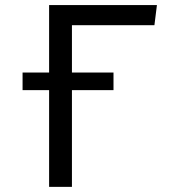

<svg xmlns="http://www.w3.org/2000/svg" viewBox="-20 -726 655 746"><path d="M421 -444.1V-375.9H259.5V0H170.8V-375.9H67.7V-444.1H170.8V-706.2H589.7L580 -628.2H259.5V-444.1Z"/></svg>

Font: FiraCode Nerd Font
Style: Regular
Weight: 400
Designer: Carrois Corporate, Edenspiekermann AG, Nikita Prokopov
Foundry: Carrois Corporate, Edenspiekermann AG, Nikita Prokopov
Version: Version 6.002;Nerd Fonts 2.2.2